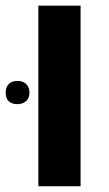

<svg xmlns="http://www.w3.org/2000/svg" viewBox="-56 -651 381 671"><path d="M78.1 -631.3H225.6V0H78.1ZM-36.1 -327.1Q-36.1 -346.7 -25.4 -357.4Q-14.6 -368.2 4.9 -368.2Q24.4 -368.2 35.6 -357.2Q46.9 -346.2 46.9 -327.1Q46.9 -308.6 35.6 -297.9Q24.4 -287.1 4.4 -287.1Q-15.1 -287.1 -25.6 -297.4Q-36.1 -307.6 -36.1 -327.1Z"/></svg>

Font: Viking Open Sans
Style: Bold
Weight: 700
Foundry: Ascender Corporation
Version: Version 2.001